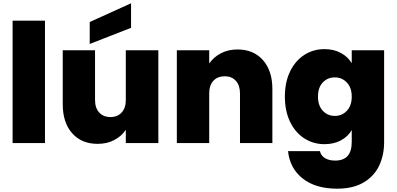

<svg xmlns="http://www.w3.org/2000/svg" viewBox="-20 -865 2398 1161"><path d="M56.2 0V-740.2H252V0Z M359.4 -234.9V-561H554.7V-259.8Q554.7 -211.9 580.1 -184.6Q605.5 -157.2 647.5 -157.2Q690.4 -157.2 715.6 -184.6Q740.7 -211.9 740.7 -259.8V-561H937.5V0H740.7V-80.1Q715.8 -42 671.6 -18.6Q627.4 4.9 570.8 4.9Q472.7 4.9 416 -59.6Q359.4 -124 359.4 -234.9ZM522.5 -599.1V-731.9L772.5 -845.2V-696.8Z M1049.3 0V-561H1245.1V-481Q1271 -519 1315.2 -542.5Q1359.4 -565.9 1416 -565.9Q1513.2 -565.9 1570.1 -501.5Q1627 -437 1627 -327.1V0H1431.2V-300.8Q1431.2 -348.6 1406.2 -376.2Q1381.3 -403.8 1339.4 -403.8Q1295.4 -403.8 1270.3 -376.5Q1245.1 -349.1 1245.1 -300.8V0Z M1702.6 -280.8Q1702.6 -367.7 1734.1 -432.9Q1765.6 -498 1820.1 -533Q1874.5 -567.9 1941.9 -567.9Q1998.5 -567.9 2041 -544.9Q2083.5 -522 2106.9 -482.9V-561H2302.7V-5.9Q2302.7 73.2 2272.7 136.7Q2242.7 200.2 2179.2 238Q2115.7 275.9 2018.6 275.9Q1888.7 275.9 1810.8 214.8Q1732.9 153.8 1721.7 48.8H1914.6Q1920.4 75.7 1944.6 90.8Q1968.8 106 2006.8 106Q2106.9 106 2106.9 -5.9V-78.1Q2084 -39.1 2041.3 -16.1Q1998.5 6.8 1941.9 6.8Q1875 6.8 1820.3 -28.1Q1765.6 -63 1734.1 -128.4Q1702.6 -193.8 1702.6 -280.8ZM1902.8 -280.8Q1902.8 -226.6 1931.9 -195.3Q1960.9 -164.1 2004.9 -164.1Q2047.9 -164.1 2077.4 -195.1Q2106.9 -226.1 2106.9 -280.8Q2106.9 -335 2077.4 -366Q2047.9 -397 2004.9 -397Q1960.9 -397 1931.9 -366.5Q1902.8 -335.9 1902.8 -280.8Z"/></svg>

Font: Poppins ExtraBold
Style: Regular
Weight: 800
Designer: Ninad Kale (Devanagari), Jonny Pinhorn (Latin)
Foundry: Indian Type Foundry
Version: 4.004